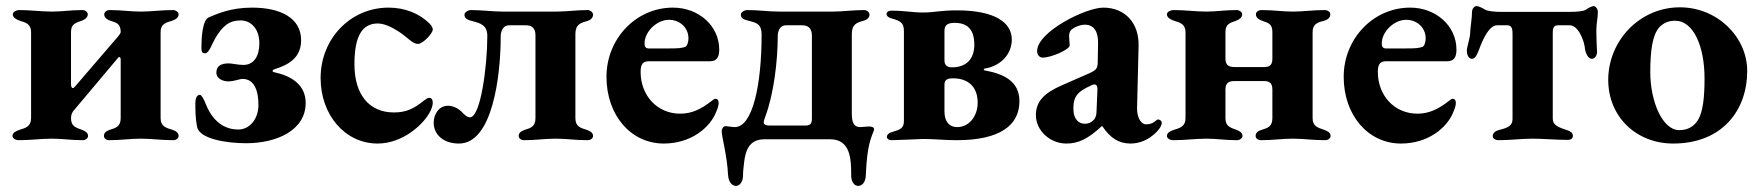

<svg xmlns="http://www.w3.org/2000/svg" viewBox="-20 -457 5776 630"><path d="M41 3C81 3 115 -2 150 -2C185 -2 212 3 252 3C260 3 269 -3 269 -11C269 -21 260 -27 249 -31C230 -38 213 -42 213 -69C213 -81 217 -90 225 -98L368 -268C369 -269 370 -270 371 -270C374 -270 376 -267 376 -262V-69C376 -42 360 -37 340 -31C329 -27 321 -22 321 -11C321 -2 330 3 337 3C377 3 407 -2 442 -2C477 -2 509 3 549 3C556 3 566 -2 566 -11C566 -22 557 -27 546 -31C526 -37 507 -42 507 -69V-352C507 -379 525 -383 545 -389C556 -393 566 -399 566 -410C566 -418 556 -424 548 -424C508 -424 477 -419 442 -419C407 -419 379 -424 339 -424C331 -424 322 -418 322 -410C322 -399 331 -393 342 -389C362 -383 376 -379 376 -352C376 -347 371 -343 368 -338L227 -174C224 -170 221 -168 219 -168C215 -168 213 -173 213 -182V-352C213 -379 229 -382 248 -389C259 -393 268 -400 268 -410C268 -418 259 -424 251 -424C211 -424 185 -419 150 -419C115 -419 82 -424 42 -424C34 -424 22 -418 22 -410C22 -399 34 -393 45 -389C65 -383 82 -378 82 -351V-70C82 -42 64 -37 44 -31C33 -27 21 -22 21 -11C21 -2 33 3 41 3Z M788 13C887 13 983 -29 983 -119C983 -179 936 -208 880 -220C871 -222 874 -228 881 -230C923 -243 968 -265 968 -325C968 -399 899 -432 807 -432C738 -432 693 -412 665 -400C643 -391 641 -325 641 -306C641 -292 640 -282 653 -282C666 -282 676 -314 686 -331C710 -371 731 -390 770 -390C802 -390 831 -364 831 -315C831 -274 814 -244 779 -244C758 -244 744 -249 730 -249C706 -249 690 -241 690 -219C690 -197 714 -190 729 -190C749 -190 765 -198 776 -198C815 -198 828 -158 828 -113C828 -65 798 -32 762 -32C729 -32 683 -46 655 -116C650 -130 641 -146 636 -146C627 -146 621 -136 621 -118C621 -95 621 -69 627 -39C637 -1 723 13 788 13Z M1219 14C1303 14 1372 -51 1392 -92C1398 -104 1400 -114 1400 -120C1400 -130 1396 -136 1388 -136C1382 -136 1378 -131 1371 -127C1339 -101 1313 -88 1273 -88C1190 -88 1143 -148 1143 -246C1143 -340 1169 -380 1220 -380C1246 -380 1284 -360 1318 -331C1329 -322 1339 -313 1352 -313C1367 -313 1400 -347 1400 -360C1400 -365 1397 -372 1391 -378C1357 -413 1308 -432 1255 -432C1130 -432 1032 -330 1032 -201C1032 -79 1113 14 1219 14Z M1486 14C1596 14 1623 -207 1623 -339C1623 -353 1630 -374 1650 -374H1706C1725 -374 1737 -365 1737 -341V-69C1737 -42 1722 -37 1702 -31C1691 -27 1682 -22 1682 -11C1682 -2 1691 3 1699 3C1738 3 1768 -2 1803 -2C1838 -2 1868 3 1908 3C1916 3 1926 -2 1926 -11C1926 -22 1916 -27 1905 -31C1885 -37 1868 -42 1868 -69V-345C1868 -377 1885 -382 1907 -388C1917 -391 1926 -398 1926 -409C1926 -417 1916 -424 1909 -424C1871 -424 1840 -419 1806 -419H1628C1596 -419 1562 -424 1524 -424C1517 -424 1504 -417 1504 -409C1504 -396 1514 -392 1529 -388C1557 -381 1579 -374 1579 -339C1579 -239 1557 -72 1522 -72C1513 -72 1503 -81 1493 -92C1482 -102 1466 -110 1450 -110C1420 -110 1403 -82 1403 -54C1403 -18 1432 14 1486 14Z M2158 14C2247 14 2310 -38 2330 -90C2336 -103 2338 -113 2338 -120C2338 -128 2334 -133 2328 -133C2324 -133 2319 -129 2314 -125C2282 -100 2251 -84 2212 -84C2136 -84 2082 -144 2082 -221C2082 -247 2090 -256 2109 -256H2309C2331 -256 2340 -268 2340 -294C2340 -372 2273 -432 2188 -432C2067 -432 1970 -330 1970 -205C1970 -79 2050 14 2158 14ZM2109 -298C2100 -298 2095 -303 2095 -312C2093 -351 2134 -392 2175 -392C2211 -392 2239 -366 2239 -331C2239 -317 2234 -305 2228 -303C2215 -299 2207 -298 2169 -298Z M2395 153C2408 153 2418 138 2418 119C2418 105 2420 92 2421 81C2426 29 2443 0 2489 0H2704C2772 0 2773 68 2773 119C2773 138 2782 153 2796 153C2809 153 2820 141 2821 118C2825 16 2839 -5 2847 -28C2848 -30 2848 -32 2848 -33C2848 -40 2840 -42 2831 -42C2821 -42 2809 -40 2803 -40C2780 -40 2775 -57 2775 -86V-345C2775 -378 2792 -383 2814 -389C2824 -392 2833 -398 2833 -409C2833 -418 2823 -424 2816 -424C2778 -424 2746 -419 2713 -419H2535C2503 -419 2469 -424 2431 -424C2424 -424 2411 -418 2411 -409C2411 -396 2421 -393 2436 -389C2463 -382 2479 -378 2479 -343C2479 -180 2450 -40 2391 -40C2380 -40 2368 -43 2361 -43C2353 -43 2348 -34 2348 -27C2348 -8 2366 53 2369 118C2371 141 2382 153 2395 153ZM2508 -45C2496 -45 2486 -46 2486 -56C2486 -62 2489 -66 2491 -74C2519 -148 2532 -258 2532 -339C2532 -353 2538 -374 2559 -374H2613C2632 -374 2644 -364 2644 -340V-69C2644 -53 2641 -45 2622 -45Z M2904 -397C2937 -388 2946 -381 2946 -354V-61C2946 -35 2934 -32 2905 -23C2896 -21 2890 -14 2890 -8C2890 -2 2896 3 2904 3C2920 3 2978 0 3009 -1C3049 -1 3079 3 3119 3C3260 3 3325 -45 3325 -125C3325 -192 3271 -215 3211 -226C3206 -227 3208 -232 3211 -232C3263 -240 3300 -279 3300 -327C3300 -383 3245 -423 3120 -423C3065 -423 3046 -416 3010 -416C2971 -416 2952 -422 2904 -422C2896 -422 2889 -418 2889 -411C2889 -406 2893 -400 2904 -397ZM3107 -200C3157 -200 3188 -172 3188 -120C3188 -76 3160 -40 3121 -40C3094 -40 3079 -59 3079 -91V-180C3079 -198 3093 -200 3107 -200ZM3112 -382C3153 -382 3177 -362 3177 -310C3177 -269 3156 -236 3103 -236C3087 -236 3079 -244 3079 -259V-355C3079 -373 3087 -382 3112 -382Z M3479 14C3519 14 3551 -2 3595 -43H3597C3623 -4 3651 14 3690 14C3720 14 3750 1 3774 -23C3786 -35 3792 -46 3792 -54C3792 -60 3786 -65 3780 -65C3778 -65 3776 -64 3774 -62C3764 -53 3754 -49 3741 -49C3723 -49 3710 -73 3711 -104L3716 -306C3718 -382 3671 -432 3600 -432C3543 -432 3383 -353 3383 -289C3383 -277 3391 -268 3401 -268C3431 -268 3490 -295 3490 -308C3490 -316 3488 -329 3488 -337C3488 -345 3489 -352 3494 -358C3503 -367 3523 -376 3540 -376C3570 -376 3584 -352 3583 -315L3582 -258C3582 -232 3579 -228 3553 -216L3464 -177C3407 -152 3379 -125 3379 -79C3379 -29 3425 14 3479 14ZM3539 -51C3522 -51 3502 -63 3502 -101C3502 -144 3520 -158 3559 -176C3564 -179 3568 -180 3571 -180C3576 -180 3581 -177 3581 -164L3578 -92C3578 -80 3575 -72 3571 -66C3562 -56 3553 -51 3539 -51Z M3809 -410C3809 -399 3821 -393 3832 -389C3852 -383 3870 -378 3870 -351V-70C3870 -42 3852 -37 3832 -31C3821 -27 3809 -22 3809 -11C3809 -2 3821 3 3829 3C3869 3 3903 -2 3938 -2C3973 -2 4000 3 4039 3C4047 3 4057 -3 4057 -11C4057 -21 4048 -27 4037 -31C4018 -38 4001 -42 4001 -69V-163C4001 -186 4013 -191 4030 -191H4127C4144 -191 4155 -186 4155 -163V-69C4155 -42 4140 -37 4120 -31C4109 -28 4100 -22 4100 -11C4100 -2 4109 3 4117 3C4157 3 4187 -2 4222 -2C4257 -2 4288 3 4328 3C4336 3 4346 -2 4346 -11C4346 -22 4336 -27 4325 -31C4305 -38 4287 -42 4287 -69V-352C4287 -379 4305 -384 4325 -389C4336 -392 4345 -399 4345 -410C4345 -419 4335 -424 4327 -424C4287 -424 4257 -419 4222 -419C4187 -419 4159 -424 4119 -424C4111 -424 4101 -419 4101 -410C4101 -399 4110 -393 4121 -389C4141 -382 4155 -379 4155 -352V-264C4155 -241 4143 -237 4127 -237H4031C4015 -237 4001 -241 4001 -264V-352C4001 -379 4017 -382 4036 -389C4047 -393 4056 -400 4056 -410C4056 -418 4046 -424 4038 -424C3998 -424 3973 -419 3938 -419C3903 -419 3870 -424 3830 -424C3822 -424 3809 -419 3809 -410Z M4577 14C4666 14 4729 -38 4749 -90C4755 -103 4757 -113 4757 -120C4757 -128 4753 -133 4747 -133C4743 -133 4738 -129 4733 -125C4701 -100 4670 -84 4631 -84C4555 -84 4501 -144 4501 -221C4501 -247 4509 -256 4528 -256H4728C4750 -256 4759 -268 4759 -294C4759 -372 4692 -432 4607 -432C4486 -432 4389 -330 4389 -205C4389 -79 4469 14 4577 14ZM4528 -298C4519 -298 4514 -303 4514 -312C4512 -351 4553 -392 4594 -392C4630 -392 4658 -366 4658 -331C4658 -317 4653 -305 4647 -303C4634 -299 4626 -298 4588 -298Z M4810 -264C4823 -264 4829 -285 4833 -294C4845 -327 4866 -374 4892 -374H4926C4942 -374 4943 -359 4943 -346V-67C4943 -45 4930 -38 4897 -30C4886 -27 4878 -20 4878 -10C4878 -2 4888 3 4896 3C4935 3 4973 -2 5008 -2C5043 -2 5087 2 5125 2C5133 2 5141 -2 5141 -11C5141 -22 5133 -26 5122 -30C5087 -41 5075 -49 5075 -68V-346C5075 -359 5075 -374 5092 -374H5131C5158 -374 5179 -325 5181 -294C5183 -285 5190 -264 5203 -264C5216 -264 5222 -281 5220 -291C5219 -308 5218 -338 5218 -358C5218 -379 5223 -400 5223 -417C5223 -429 5215 -437 5209 -437C5205 -437 5193 -432 5185 -426C5178 -420 5152 -418 5130 -418H4908C4885 -418 4861 -420 4852 -426C4842 -432 4831 -437 4825 -437C4818 -437 4810 -429 4810 -417C4810 -397 4805 -372 4804 -350C4804 -332 4793 -304 4793 -290C4793 -279 4798 -264 4810 -264Z M5470 14C5631 14 5713 -95 5713 -224C5713 -336 5615 -433 5492 -433C5360 -433 5257 -323 5257 -195C5257 -73 5350 14 5470 14ZM5490 -30C5435 -30 5395 -124 5395 -220C5395 -292 5402 -342 5425 -368C5439 -382 5455 -389 5477 -389C5535 -389 5573 -308 5573 -200C5573 -138 5568 -91 5552 -64C5538 -41 5517 -30 5490 -30Z"/></svg>

Font: EB Garamond
Style: Bold
Weight: 700
Designer: Georg Duffner and Octavio Pardo
Foundry: Georg Duffner
Version: Version 1.000;PS 001.000;hotconv 1.0.88;makeotf.lib2.5.64775